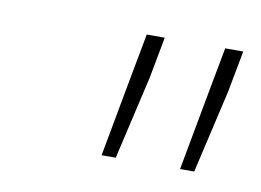

<svg xmlns="http://www.w3.org/2000/svg" viewBox="-38 -722 399 294"><g transform="rotate(10 162.0 -575.0)"><path d="M134 -478 158 -608 170 -672H198L186 -608L156 -478ZM256 -478 280 -608 292 -672H320L308 -608L278 -478Z"/></g></svg>

Font: Source Sans 3 VF
Style: Italic
Weight: 200
Italic angle: -11°
Designer: Paul D. Hunt
Foundry: Adobe Systems Incorporated
Version: Version 3.042;hotconv 1.0.118;makeotfexe 2.5.65603